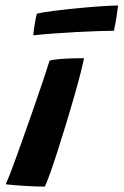

<svg xmlns="http://www.w3.org/2000/svg" viewBox="-38 -675 448 696"><path d="M124.5 1.5Q98 1.5 58.2 -0.8Q18.5 -3 -17.5 -7Q-11 -20 4 -59.5Q19 -99 38.2 -153.2Q57.5 -207.5 77.8 -265.2Q98 -323 115 -373.5Q132 -424 141.5 -455Q157.5 -459.5 181.2 -461.2Q205 -463 228.2 -463.5Q251.5 -464 266.5 -464Q263.5 -447 254.2 -410.8Q245 -374.5 231.5 -327Q218 -279.5 202.5 -228.8Q187 -178 172 -131.2Q157 -84.5 144.5 -49.2Q132 -14 124.5 1.5ZM375 -563.5Q352.5 -563.5 316.5 -562.2Q280.5 -561 238.8 -558.8Q197 -556.5 156 -553.5Q115 -550.5 82.5 -547Q84.5 -567 87.8 -586.8Q91 -606.5 95.5 -625.5Q117 -630.5 156.2 -635.5Q195.5 -640.5 241 -645Q286.5 -649.5 326.8 -652.2Q367 -655 390 -655Q389 -644.5 385 -618.2Q381 -592 375 -563.5Z"/></svg>

Font: Grandstander SemiBold
Style: Italic
Weight: 600
Italic angle: -15°
Designer: Tyler Finck
Foundry: Etcetera Type Co
Version: Version 1.200; ttfautohint (v1.8.3)